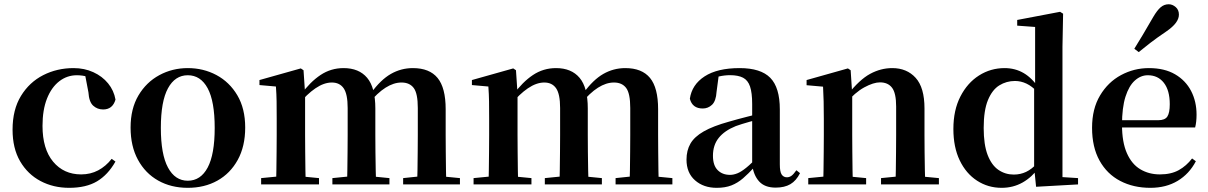

<svg xmlns="http://www.w3.org/2000/svg" viewBox="-20 -875 5734 911"><path d="M308.1 16.2Q233.1 16.2 172.2 -16Q111.3 -48.3 75.4 -109.8Q39.6 -171.4 39.6 -259.7Q39.6 -354.7 79.5 -419.9Q119.4 -485 185.1 -518.5Q250.9 -551.9 329 -551.9Q380.5 -551.9 422.8 -532.5Q465.2 -513.2 492.8 -479.5Q520.4 -445.8 528 -402.4Q514.4 -355.6 469.4 -355.6Q441.9 -355.6 422.1 -373.6Q402.4 -391.6 399.6 -436.8L381.8 -530.1L449.7 -486.3Q420.8 -503.2 396.1 -510.6Q371.4 -518 344.6 -518Q298.2 -518 261.2 -489.4Q224.1 -460.7 202.9 -407.1Q181.7 -353.5 181.7 -277.6Q181.7 -168.4 232 -108Q282.4 -47.5 365.2 -47.5Q409.5 -47.5 445.8 -66.7Q482.2 -85.9 509.9 -121.4L527.8 -108.4Q492.1 -45.4 440.3 -14.6Q388.5 16.2 308.1 16.2Z M871 16.2Q791.7 16.2 730.5 -18.3Q669.3 -52.8 634.5 -117Q599.6 -181.2 599.6 -269.8Q599.6 -359.1 636.8 -422Q674 -484.9 735.9 -518.4Q797.8 -551.9 871 -551.9Q945.1 -551.9 1007.1 -518.8Q1069 -485.6 1106.2 -422.7Q1143.4 -359.8 1143.4 -269.8Q1143.4 -180.5 1108 -116.3Q1072.6 -52 1011.4 -17.9Q950.2 16.2 871 16.2ZM871 -17.5Q932 -17.5 965.4 -80.1Q998.7 -142.6 998.7 -268.1Q998.7 -394.2 965.4 -456.1Q932 -518 871 -518Q810.7 -518 777 -456.1Q743.2 -394.2 743.2 -268.1Q743.2 -142.6 777 -80.1Q810.7 -17.5 871 -17.5Z M1219 0V-29.9L1324.6 -40.2H1387.7L1493.6 -29.9V0ZM1289.2 0Q1290.9 -25.5 1291.4 -67.4Q1291.9 -109.4 1292.4 -154.8Q1292.9 -200.3 1292.9 -234.8V-311.2Q1292.9 -360.7 1292.4 -394.1Q1291.9 -427.5 1289.2 -464.5L1211.1 -471.4V-495.2L1407.2 -550.4L1420.2 -541.7L1427.6 -431V-428V-234.8Q1427.6 -200.3 1428.1 -154.8Q1428.6 -109.4 1429.1 -67.4Q1429.6 -25.5 1430.6 0ZM1557.1 0V-29.9L1659.5 -40.2H1723.6L1827.8 -29.9V0ZM1625.9 0Q1627.6 -25.5 1628.1 -66.9Q1628.6 -108.4 1629.1 -153.8Q1629.6 -199.3 1629.6 -234.8V-362.5Q1629.6 -428.5 1610.7 -456Q1591.7 -483.5 1554.4 -483.5Q1517.1 -483.5 1476.6 -455.9Q1436.1 -428.3 1396.2 -379.4L1391 -425.7H1407.3Q1451.5 -486.3 1500.8 -519.1Q1550.1 -551.9 1610.1 -551.9Q1683.1 -551.9 1722 -505.8Q1760.9 -459.6 1760.9 -360.5V-234.8Q1760.9 -199.3 1761.4 -153.8Q1761.9 -108.4 1762.7 -66.9Q1763.6 -25.5 1764.6 0ZM1892.8 0V-29.9L1990.8 -40.2H2056.8L2162.3 -29.9V0ZM1959.1 0Q1960.4 -25.5 1960.9 -66.9Q1961.4 -108.4 1961.9 -153.8Q1962.4 -199.3 1962.4 -234.8V-362.5Q1962.4 -432 1942.9 -457.7Q1923.5 -483.5 1885.1 -483.5Q1848.1 -483.5 1809.4 -459Q1770.7 -434.5 1728 -382.8L1721.1 -433.9H1740.7Q1786.1 -496.4 1834.5 -524.2Q1883 -551.9 1938.9 -551.9Q2017.8 -551.9 2056.2 -505.2Q2094.6 -458.4 2094.6 -357V-234.8Q2094.6 -199.3 2095.1 -153.8Q2095.6 -108.4 2096.1 -66.9Q2096.6 -25.5 2097.6 0Z M2227 0V-29.9L2332.6 -40.2H2395.7L2501.6 -29.9V0ZM2297.2 0Q2298.9 -25.5 2299.4 -67.4Q2299.9 -109.4 2300.4 -154.8Q2300.9 -200.3 2300.9 -234.8V-311.2Q2300.9 -360.7 2300.4 -394.1Q2299.9 -427.5 2297.2 -464.5L2219.1 -471.4V-495.2L2415.2 -550.4L2428.2 -541.7L2435.6 -431V-428V-234.8Q2435.6 -200.3 2436.1 -154.8Q2436.6 -109.4 2437.1 -67.4Q2437.6 -25.5 2438.6 0ZM2565.1 0V-29.9L2667.5 -40.2H2731.6L2835.8 -29.9V0ZM2633.9 0Q2635.6 -25.5 2636.1 -66.9Q2636.6 -108.4 2637.1 -153.8Q2637.6 -199.3 2637.6 -234.8V-362.5Q2637.6 -428.5 2618.7 -456Q2599.7 -483.5 2562.4 -483.5Q2525.1 -483.5 2484.6 -455.9Q2444.1 -428.3 2404.2 -379.4L2399 -425.7H2415.3Q2459.5 -486.3 2508.8 -519.1Q2558.1 -551.9 2618.1 -551.9Q2691.1 -551.9 2730 -505.8Q2768.9 -459.6 2768.9 -360.5V-234.8Q2768.9 -199.3 2769.4 -153.8Q2769.9 -108.4 2770.7 -66.9Q2771.6 -25.5 2772.6 0ZM2900.8 0V-29.9L2998.8 -40.2H3064.8L3170.3 -29.9V0ZM2967.1 0Q2968.4 -25.5 2968.9 -66.9Q2969.4 -108.4 2969.9 -153.8Q2970.4 -199.3 2970.4 -234.8V-362.5Q2970.4 -432 2950.9 -457.7Q2931.5 -483.5 2893.1 -483.5Q2856.1 -483.5 2817.4 -459Q2778.7 -434.5 2736 -382.8L2729.1 -433.9H2748.7Q2794.1 -496.4 2842.5 -524.2Q2891 -551.9 2946.9 -551.9Q3025.8 -551.9 3064.2 -505.2Q3102.6 -458.4 3102.6 -357V-234.8Q3102.6 -199.3 3103.1 -153.8Q3103.6 -108.4 3104.1 -66.9Q3104.6 -25.5 3105.6 0Z M3380.6 16.2Q3318.2 16.2 3277.8 -19.4Q3237.3 -54.9 3237.3 -117.6Q3237.3 -161.2 3256 -193.6Q3274.7 -226.1 3319.1 -251.5Q3363.6 -277 3439.4 -297.9Q3478.8 -309.4 3528.4 -322Q3578 -334.6 3618 -344.4V-318.9Q3578 -308.9 3538 -297.6Q3497.9 -286.4 3471.1 -276.7Q3417.3 -254.9 3390.1 -220.6Q3362.8 -186.4 3362.8 -135.9Q3362.8 -90.4 3385.1 -67.9Q3407.3 -45.3 3444 -45.3Q3460.3 -45.3 3478.7 -52.6Q3497.1 -59.9 3521.4 -79.7Q3545.8 -99.4 3579.3 -135.5L3594.8 -82.4H3559.7Q3530.6 -50.6 3505.2 -28.7Q3479.7 -6.8 3450.4 4.7Q3421 16.2 3380.6 16.2ZM3660.1 15.2Q3608.6 15.2 3581.9 -14.2Q3555.2 -43.6 3548.9 -94V-96.5V-381.4Q3548.9 -434.7 3538.8 -464.5Q3528.7 -494.3 3505.6 -506.3Q3482.5 -518.3 3444 -518.3Q3418.4 -518.3 3391.3 -512.2Q3364.2 -506.1 3327.8 -491.2L3390.1 -516.3L3379.9 -439.2Q3377.3 -395.9 3358.6 -378Q3339.8 -360.2 3314.3 -360.2Q3265.1 -360.2 3253.2 -406.5Q3262.9 -473.5 3323.4 -512.7Q3383.9 -551.9 3489.1 -551.9Q3589.4 -551.9 3634.7 -505.9Q3680.1 -459.8 3680.1 -356.2V-94.8Q3680.1 -60.3 3688.8 -47Q3697.6 -33.8 3713.7 -33.8Q3725.3 -33.8 3735.3 -40.9Q3745.3 -48.1 3758.7 -67.2L3775.9 -53.4Q3758 -17.5 3730.2 -1.1Q3702.4 15.2 3660.1 15.2Z M3815 0V-29.9L3920.6 -40.2H3983.7L4089.6 -29.9V0ZM3885.2 0Q3886.9 -25.5 3887.4 -67.4Q3887.9 -109.4 3888.4 -154.8Q3888.9 -200.3 3888.9 -234.8V-310.2Q3888.9 -360 3888 -393.7Q3887.2 -427.5 3885.2 -463.8L3807.1 -470.7V-495.2L4003.2 -550.4L4016.2 -541.7L4023.6 -428V-425.6V-234.8Q4023.6 -200.3 4024.1 -154.8Q4024.6 -109.4 4025.1 -67.4Q4025.6 -25.5 4026.6 0ZM4160.3 0V-29.9L4264.2 -40.2H4326.8L4434.9 -29.9V0ZM4229 0Q4230 -25.5 4230.5 -66.9Q4231 -108.4 4231.5 -153.8Q4232 -199.3 4232 -234.8V-369.8Q4232 -433.2 4212.6 -458.7Q4193.2 -484.2 4155.2 -484.2Q4124.6 -484.2 4080.8 -460.5Q4037.1 -436.8 3991.5 -383.3L3986.6 -425.7H4001.9Q4058.1 -497.3 4108.7 -524.6Q4159.3 -551.9 4213.5 -551.9Q4282.6 -551.9 4324.5 -505.8Q4366.5 -459.6 4366.5 -360.5V-234.8Q4366.5 -199.3 4367 -153.8Q4367.5 -108.4 4368.3 -66.9Q4369.2 -25.5 4370.2 0Z M4732.5 16.2Q4668 16.2 4615.9 -17.7Q4563.7 -51.5 4533.6 -114.2Q4503.6 -176.8 4503.6 -263.1Q4503.6 -352.4 4536.9 -417.2Q4570.2 -482 4625.4 -517Q4680.7 -551.9 4746.5 -551.9Q4796.9 -551.9 4837.4 -528.1Q4877.8 -504.4 4911.8 -453.6H4921.1L4904.3 -436.8Q4876.9 -465.9 4850.3 -478.3Q4823.7 -490.8 4795.9 -490.8Q4755.2 -490.8 4721.5 -469.9Q4687.9 -449.1 4667.6 -400.1Q4647.4 -351.2 4647.4 -267.7Q4647.4 -188.6 4666.1 -139.8Q4684.9 -91.1 4717.4 -68.9Q4749.9 -46.7 4790.3 -46.7Q4821.5 -46.7 4848.5 -59.4Q4875.5 -72.1 4901.8 -100.9L4920.6 -80.8H4910.1Q4876.8 -34.5 4832 -9.1Q4787.1 16.2 4732.5 16.2ZM4896 11.2 4886.7 -81.1V-83.3V-457.2L4891.4 -468.4V-747.1L4806.4 -753.3V-780.3L5009.9 -819L5024.2 -810L5021.2 -652.7V-34.7L5095.1 -29.9V0Z M5438.2 16.2Q5357.8 16.2 5295.2 -16.5Q5232.6 -49.1 5197.1 -113Q5161.6 -176.9 5161.6 -268.8Q5161.6 -358.8 5199.6 -422.2Q5237.5 -485.7 5299.2 -518.8Q5360.9 -551.9 5431.4 -551.9Q5505.1 -551.9 5555.5 -522.5Q5605.8 -493.1 5631.6 -443.2Q5657.4 -393.3 5657.4 -330.9Q5657.4 -296.1 5650.7 -270.2H5220.1V-304.6H5475.4Q5507.5 -304.6 5518.9 -322.2Q5530.3 -339.8 5530.3 -380.4Q5530.3 -446.3 5502.2 -482.2Q5474.1 -518 5426.1 -518Q5392.7 -518 5364.6 -492.9Q5336.6 -467.8 5320.1 -416Q5303.7 -364.1 5303.7 -282.7Q5303.7 -200.5 5326.9 -148.2Q5350 -95.8 5390.8 -71.7Q5431.5 -47.5 5483.4 -47.5Q5536.4 -47.5 5572.9 -67.7Q5609.3 -87.9 5636.2 -123.2L5654.1 -109.9Q5622.6 -49.8 5567.7 -16.8Q5512.7 16.2 5438.2 16.2ZM5362.1 -643.7Q5381.8 -675.4 5402.3 -709.7Q5422.9 -743.9 5452 -794.7Q5470.4 -826.1 5487.1 -840.5Q5503.8 -854.8 5525.2 -854.8Q5542.8 -854.8 5558.3 -841.6Q5573.7 -828.4 5573.7 -805.7Q5573.7 -786.2 5559.1 -766.5Q5544.5 -746.8 5513.6 -725.6Q5468.8 -695.3 5439.1 -672.4Q5409.5 -649.6 5383 -627.8Z"/></svg>

Font: Noto Serif KR ExtraLight
Style: Regular
Weight: 200
Designer: Ryoko NISHIZUKA 西塚涼子 (kana & ideographs); Frank Grießhammer (Latin, Greek & Cyrillic); Wenlong ZHANG 张文龙 (bopomofo); San
Foundry: Adobe
Version: Version 2.002-H1;hotconv 1.1.0;makeotfexe 2.6.0